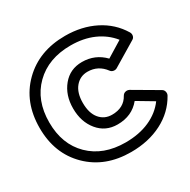

<svg xmlns="http://www.w3.org/2000/svg" viewBox="-141 -700 851 862"><g transform="rotate(-30 284.5 -269.5)"><path d="M-2 -268.1Q-2 -402.3 83 -486.1Q168 -569.8 303.2 -569.8Q389.2 -569.8 457.3 -535.4Q525.4 -501 564 -437Q569.3 -427.7 567.1 -417.7Q564.9 -407.7 556.2 -402.8L432.1 -328.1Q423.8 -323.2 414.1 -325Q404.3 -326.7 398.9 -334Q365.2 -379.9 310.1 -379.9Q271.5 -379.9 246.8 -350.6Q222.2 -321.3 222.2 -269Q222.2 -215.3 246.6 -186.3Q271 -157.2 310.1 -157.2Q372.1 -157.2 397.9 -205.1Q403.3 -214.4 413.3 -217Q423.3 -219.7 433.1 -214.8L559.1 -141.1Q567.9 -136.2 570.3 -126Q572.8 -115.7 567.9 -106.9Q531.2 -41 461.4 -5.1Q391.6 30.8 300.8 30.8Q166.5 30.8 82.3 -52.2Q-2 -135.3 -2 -268.1ZM47.9 -268.1Q47.9 -154.8 116.9 -86.9Q186 -19 300.8 -19Q371.6 -19 425.3 -43Q479 -66.9 511.2 -110.8L428.2 -160.2Q384.8 -106.9 310.1 -106.9Q248 -106.9 210 -153.1Q171.9 -199.2 171.9 -269Q171.9 -337.9 210 -384Q248 -430.2 310.1 -430.2Q377.9 -430.2 424.8 -381.8L506.8 -432.1Q473.1 -474.1 421.4 -497.1Q369.6 -520 303.2 -520Q187.5 -520 117.7 -451.2Q47.9 -382.3 47.9 -268.1Z"/></g></svg>

Font: Trueno Bold Outline
Style: Regular
Weight: 700
Width: 6
Designer: Julieta Ulanovsky
Foundry: Julieta Ulanovsky
Version: Version 3.001b | FøM Fix